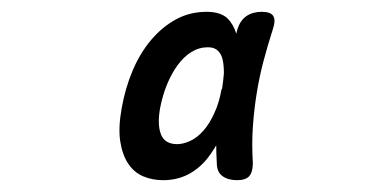

<svg xmlns="http://www.w3.org/2000/svg" viewBox="-20 -760 640 325"><path d="M256 -455Q238 -455 222.5 -461.5Q207 -468 197 -483Q187 -498 183.5 -521Q180 -544 186 -577Q192 -611 204.5 -640.5Q217 -670 235.5 -692Q254 -714 277.5 -727Q301 -740 330 -740Q353 -740 365 -729Q375 -719 380 -703L382 -711Q387 -726 397.5 -733Q408 -740 423 -740Q438 -740 442.5 -733Q447 -726 442 -711Q433 -683 426 -656.5Q419 -630 414.5 -602Q410 -574 408 -545Q406 -516 408 -484Q408 -469 402 -462Q396 -455 381 -455Q366 -455 356.5 -462Q347 -469 347 -484Q346 -500 346 -514Q342 -507 337 -500Q323 -479 302.5 -467Q282 -455 256 -455ZM280 -516Q290 -516 302 -521.5Q314 -527 324.5 -539Q335 -551 343 -569Q351 -586 355 -609L356 -610Q358 -624 359 -636Q359 -649 357 -658.5Q355 -668 349 -674Q343 -680 332 -680Q317 -680 304 -672Q291 -664 280.5 -649.5Q270 -635 262.5 -616.5Q255 -598 251 -577Q246 -549 252.5 -532.5Q259 -516 280 -516Z"/></svg>

Font: Maple Mono NL Medium
Style: Italic
Weight: 500
Italic angle: -10°
Monospace: yes
Designer: subframe7536
Version: Version 7.000